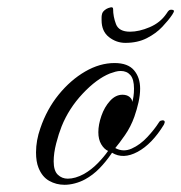

<svg xmlns="http://www.w3.org/2000/svg" viewBox="-20 -499 503 533"><path d="M159 14Q136 14 116.5 3Q97 -8 87 -33Q80 -50 80 -76Q80 -109 92 -143Q110 -196 143 -236.5Q176 -277 216.5 -300.5Q257 -324 298 -324Q335 -324 352 -304Q369 -284 369 -253Q369 -235 364.5 -215Q360 -195 353 -175Q343 -147 327 -124Q311 -101 300 -88Q322 -76 345.5 -86.5Q369 -97 389 -118.5Q409 -140 421 -159Q423 -163 426.5 -164Q430 -165 431 -165Q441 -165 435 -153Q402 -99 362 -77.5Q322 -56 291 -75L289 -72Q274 -50 256 -31.5Q238 -13 216 -1Q203 6 188 10Q173 14 159 14ZM168 -3Q189 -3 213 -16Q234 -28 251.5 -46Q269 -64 280 -80Q269 -85 261 -98.5Q253 -112 253 -132Q253 -153 261.5 -177.5Q270 -202 285.5 -219Q301 -236 320 -236Q332 -236 339.5 -230Q347 -224 347 -216Q349 -221 350.5 -231Q352 -241 352 -253Q352 -279 342 -290.5Q332 -302 315 -302Q308 -302 300.5 -300Q293 -298 285 -295Q248 -280 209.5 -239Q171 -198 151 -148Q143 -128 136 -101Q129 -74 129 -51Q129 -25 140.5 -14Q152 -3 168 -3ZM328 -380Q303 -380 282.5 -396Q262 -412 262 -443Q262 -447 262 -451Q262 -455 263 -459Q264 -467 275 -474Q280 -477 287 -478.5Q294 -480 294 -474Q294 -453 302 -432Q310 -411 341 -411Q366 -411 395.5 -423.5Q425 -436 442 -461Q447 -469 449.5 -470.5Q452 -472 455 -472Q463 -472 463 -468Q463 -466 458 -458Q448 -443 430.5 -424.5Q413 -406 387.5 -393Q362 -380 328 -380Z"/></svg>

Font: Fleur De Leah
Style: Regular
Weight: 400
Designer: Robert E. Leuschke
Foundry: Robert E. Leuschke
Version: Version 1.010; ttfautohint (v1.8.3)